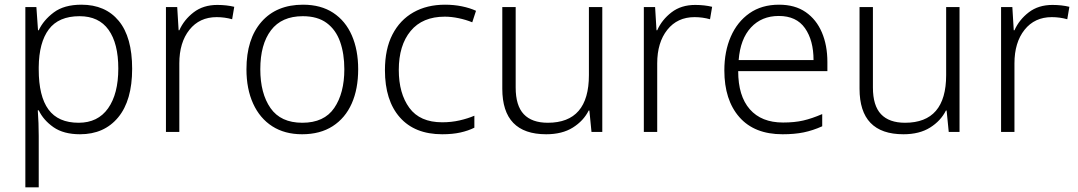

<svg xmlns="http://www.w3.org/2000/svg" viewBox="-20 -562 4591 818"><path d="M327 -542Q429 -542 486 -473Q543 -404 543 -269Q543 -134 483.5 -62Q424 10 321 10Q251 10 208 -20Q165 -50 145 -92H141Q143 -67 144 -37.5Q145 -8 145 17V236H88V-532H135L142 -433H145Q165 -476 209 -509Q253 -542 327 -542ZM319 -493Q230 -493 188 -437Q146 -381 145 -276V-266Q145 -152 186.5 -95.5Q228 -39 315 -39Q397 -39 440.5 -100.5Q484 -162 484 -270Q484 -377 442.5 -435Q401 -493 319 -493Z M906 -541Q945 -541 978 -533L969 -480Q937 -489 903 -489Q830 -489 787 -435Q744 -381 744 -292V0H687V-532H735L741 -433H744Q764 -478 805 -509.5Q846 -541 906 -541Z M1506 -267Q1506 -183 1478.5 -121Q1451 -59 1397.5 -24.5Q1344 10 1267 10Q1193 10 1140 -24Q1087 -58 1058.5 -120.5Q1030 -183 1030 -267Q1030 -396 1094 -469Q1158 -542 1271 -542Q1347 -542 1399.5 -507.5Q1452 -473 1479 -411Q1506 -349 1506 -267ZM1089 -267Q1089 -164 1132.5 -101.5Q1176 -39 1268 -39Q1361 -39 1404 -102Q1447 -165 1447 -267Q1447 -333 1429 -384Q1411 -435 1372 -464Q1333 -493 1270 -493Q1180 -493 1134.5 -433Q1089 -373 1089 -267Z M1864 10Q1747 10 1683.5 -62Q1620 -134 1620 -263Q1620 -353 1652 -415Q1684 -477 1741.5 -509.5Q1799 -542 1876 -542Q1914 -542 1948 -535Q1982 -528 2008 -516L1992 -467Q1965 -478 1934 -484.5Q1903 -491 1875 -491Q1780 -491 1729.5 -430Q1679 -369 1679 -264Q1679 -164 1724 -102.5Q1769 -41 1864 -41Q1903 -41 1938 -49Q1973 -57 2001 -69V-18Q1975 -5 1941.5 2.5Q1908 10 1864 10Z M2546 -532V0H2500L2491 -91H2488Q2466 -47 2420.5 -18.5Q2375 10 2307 10Q2120 10 2120 -184V-532H2177V-189Q2177 -112 2211.5 -75.5Q2246 -39 2314 -39Q2489 -39 2489 -242V-532Z M2942 -541Q2981 -541 3014 -533L3005 -480Q2973 -489 2939 -489Q2866 -489 2823 -435Q2780 -381 2780 -292V0H2723V-532H2771L2777 -433H2780Q2800 -478 2841 -509.5Q2882 -541 2942 -541Z M3299 -542Q3367 -542 3412.5 -510.5Q3458 -479 3481.5 -424Q3505 -369 3505 -298V-259H3125Q3125 -153 3174.5 -96.5Q3224 -40 3316 -40Q3365 -40 3402 -48.5Q3439 -57 3483 -76V-24Q3443 -6 3404 2Q3365 10 3314 10Q3194 10 3130 -63Q3066 -136 3066 -262Q3066 -343 3093.5 -406Q3121 -469 3173 -505.5Q3225 -542 3299 -542ZM3298 -494Q3225 -494 3179.5 -445Q3134 -396 3127 -306H3446Q3446 -390 3409.5 -442Q3373 -494 3298 -494Z M4068 -532V0H4022L4013 -91H4010Q3988 -47 3942.5 -18.5Q3897 10 3829 10Q3642 10 3642 -184V-532H3699V-189Q3699 -112 3733.5 -75.5Q3768 -39 3836 -39Q4011 -39 4011 -242V-532Z M4464 -541Q4503 -541 4536 -533L4527 -480Q4495 -489 4461 -489Q4388 -489 4345 -435Q4302 -381 4302 -292V0H4245V-532H4293L4299 -433H4302Q4322 -478 4363 -509.5Q4404 -541 4464 -541Z"/></svg>

Font: Noto Sans Canadian Aboriginal Light
Style: Regular
Weight: 300
Designer: Monotype Design Team, Typotheque's Kevin King
Foundry: Monotype Imaging Inc.
Version: Version 2.004; ttfautohint (v1.8.4.7-5d5b)